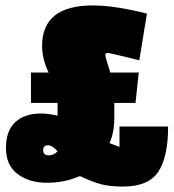

<svg xmlns="http://www.w3.org/2000/svg" viewBox="-20 -651 641 707"><path d="M322 -631Q401 -631 521 -601L493 -429Q385 -456 376.5 -456Q368 -456 368 -448Q368 -440 386 -384H491L479 -272H401V-220Q401 -161 383 -124Q417 -111 420 -110V-185H599Q599 -72 562.5 -18Q526 36 433 36Q385 36 352.5 27.5Q320 19 276 -2H272Q217 22 152.5 22Q88 22 45 -10Q2 -42 2 -106Q2 -170 36.5 -201.5Q71 -233 131 -233Q158 -233 192 -225V-272H94V-384H159Q135 -434 135 -482Q135 -631 322 -631ZM192 -94Q173 -116 156 -116Q139 -116 139 -97.5Q139 -79 159 -79Q179 -79 192 -94Z"/></svg>

Font: Passion One
Style: Bold
Weight: 700
Designer: Alejandro Lo Celso
Foundry: Fontstage
Version: Version 1.002